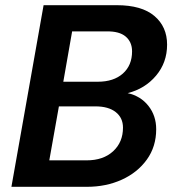

<svg xmlns="http://www.w3.org/2000/svg" viewBox="-20 -720 678 740"><path d="M24 0 148 -700H430Q526 -700 575 -658.5Q624 -617 624 -548Q624 -479 581.5 -428.5Q539 -378 472 -361Q522 -350 552 -312Q582 -274 582 -222Q582 -155 546 -105Q510 -55 449.5 -27.5Q389 0 315 0ZM224 -405H357Q418 -405 453.5 -436.5Q489 -468 489 -522Q489 -558 464.5 -579Q440 -600 390 -599H258ZM170 -102H314Q378 -102 416 -137Q454 -172 454 -228Q454 -266 426 -288Q398 -310 348 -310H207Z"/></svg>

Font: DeepMind Sans
Style: Bold Italic
Weight: 700
Italic angle: -10°
Designer: Jonny Pinhorn / Modifications: Colophon Foundry
Foundry: Colophon Foundry
Version: Version 1.002; ttfautohint (v1.8.2)